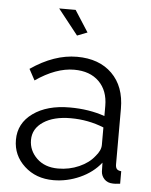

<svg xmlns="http://www.w3.org/2000/svg" viewBox="-53 -775 651 829"><g transform="rotate(5 272.5 -360.5)"><path d="M169.9 -731H241.2L300.8 -638.2L256.8 -621.1ZM33.2 -149.9Q33.2 -221.7 94 -265.4Q154.8 -309.1 252.9 -309.1Q336.9 -309.1 404.8 -285.2V-329.1Q404.8 -395.5 365.5 -434.3Q326.2 -473.1 257.8 -473.1Q179.2 -473.1 90.8 -412.1L64.9 -460Q166.5 -529.8 265.1 -529.8Q361.3 -529.8 417.2 -474.6Q473.1 -419.4 473.1 -323.2V-82Q473.1 -67.9 479 -61.5Q484.9 -55.2 498 -54.2V0Q473.6 2.9 466.8 2Q442.9 1.5 429.4 -12.9Q416 -27.3 415 -45.9L414.1 -84Q379.4 -40 323.7 -15.1Q268.1 9.8 209 9.8Q133.3 9.8 83.3 -36.4Q33.2 -82.5 33.2 -149.9ZM381.8 -109.9Q404.8 -135.7 404.8 -160.2V-235.8Q336.9 -263.2 261.2 -263.2Q187.5 -263.2 142.8 -233.6Q98.1 -204.1 98.1 -154.8Q98.1 -108.9 132.8 -75.4Q167.5 -42 225.1 -42Q273.4 -42 315.9 -60.8Q358.4 -79.6 381.8 -109.9Z"/></g></svg>

Font: Rawline
Style: Regular
Weight: 400
Designer: Matt McInerney, Pablo Impallari, Rodrigo Fuenzalida
Foundry: Matt McInerney, Pablo Impallari, Rodrigo Fuenzalida
Version: Version 4.020;PS 004.020;hotconv 1.0.88;makeotf.lib2.5.64775